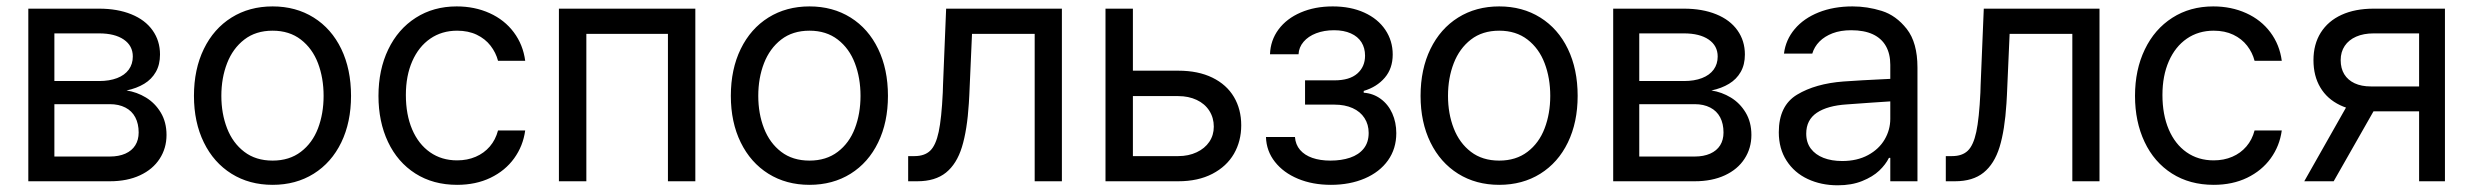

<svg xmlns="http://www.w3.org/2000/svg" viewBox="-20 -557 7600 590"><path d="M67 -530.4H284.5Q341.2 -530.4 383.6 -513.1Q426.1 -495.9 448.9 -463.7Q471.7 -431.6 471.7 -389.5Q471.7 -358.4 458.9 -336Q446.1 -313.5 423.2 -299.6Q400.2 -285.6 368.8 -279Q400.6 -274.2 428.5 -257.3Q456.5 -240.3 474.1 -211Q491.7 -181.6 491.7 -142.3Q491.7 -101.5 470.6 -69.1Q449.6 -36.6 410.2 -18.3Q370.9 0 317.7 0H67ZM406.1 -149.9Q406.1 -176.8 395.7 -196.5Q385.4 -216.2 365.2 -226.5Q345 -236.9 317.7 -236.9H147.1V-76H317.7Q345 -76 365.2 -84.9Q385.4 -93.9 395.7 -110.5Q406.1 -127.1 406.1 -149.9ZM388.1 -383.3Q388.1 -416.4 360.5 -435.4Q332.9 -454.4 284.5 -454.4H147.1V-308H284.5Q316.3 -308 339.8 -317Q363.3 -326 375.7 -343.1Q388.1 -360.2 388.1 -383.3Z M576 -262.4Q576 -344.3 606.4 -406.6Q636.7 -468.9 691.5 -503.1Q746.2 -537.3 817.7 -537.3Q889.2 -537.3 943.9 -503.1Q998.6 -468.9 1028.7 -406.6Q1058.7 -344.3 1058.7 -262.4Q1058.7 -181.3 1028.7 -119.3Q998.6 -57.3 943.9 -23.1Q889.2 11 817.7 11Q746.2 11 691.5 -23.1Q636.7 -57.3 606.4 -119.3Q576 -181.3 576 -262.4ZM974.4 -262.4Q974.4 -317.3 957.2 -362.7Q939.9 -408.1 904.5 -435.4Q869.1 -462.7 817.7 -462.7Q765.9 -462.7 730.7 -435.4Q695.4 -408.1 677.8 -362.7Q660.2 -317.3 660.2 -262.4Q660.2 -207.9 677.8 -162.6Q695.4 -117.4 730.7 -90.5Q765.9 -63.5 817.7 -63.5Q869.1 -63.5 904.5 -90.5Q939.9 -117.4 957.2 -162.6Q974.4 -207.9 974.4 -262.4Z M1143 -262.4Q1143 -342.5 1173 -405Q1203 -467.5 1257.6 -502.4Q1312.2 -537.3 1383.3 -537.3Q1438.9 -537.3 1484.6 -516.6Q1530.4 -495.9 1558.9 -457.7Q1587.4 -419.5 1593.9 -370.2H1510.4Q1503.8 -395.4 1487.4 -416.6Q1471 -437.8 1444.9 -450.3Q1418.9 -462.7 1384.7 -462.7Q1337.7 -462.7 1302.1 -438.2Q1266.6 -413.7 1246.9 -369Q1227.2 -324.2 1227.2 -265.2Q1227.2 -204.8 1246.5 -159.4Q1265.9 -114 1301.5 -89.1Q1337 -64.2 1384.7 -64.2Q1416.1 -64.2 1441.8 -75.3Q1467.5 -86.3 1485.2 -106.9Q1502.8 -127.4 1510.4 -156.1H1593.9Q1587.4 -108.4 1559.9 -70.4Q1532.5 -32.5 1487.4 -10.7Q1442.3 11 1384.7 11Q1311.1 11 1256.4 -23.8Q1201.7 -58.7 1172.3 -120.9Q1143 -183 1143 -262.4Z M1697.5 -530.4H2116.7V0H2032.5V-453H1781.8V0H1697.5Z M2225.8 -262.4Q2225.8 -344.3 2256.2 -406.6Q2286.6 -468.9 2341.3 -503.1Q2396.1 -537.3 2467.5 -537.3Q2539 -537.3 2593.8 -503.1Q2648.5 -468.9 2678.5 -406.6Q2708.6 -344.3 2708.6 -262.4Q2708.6 -181.3 2678.5 -119.3Q2648.5 -57.3 2593.8 -23.1Q2539 11 2467.5 11Q2396.1 11 2341.3 -23.1Q2286.6 -57.3 2256.2 -119.3Q2225.8 -181.3 2225.8 -262.4ZM2624.3 -262.4Q2624.3 -317.3 2607 -362.7Q2589.8 -408.1 2554.4 -435.4Q2519 -462.7 2467.5 -462.7Q2415.7 -462.7 2380.5 -435.4Q2345.3 -408.1 2327.7 -362.7Q2310.1 -317.3 2310.1 -262.4Q2310.1 -207.9 2327.7 -162.6Q2345.3 -117.4 2380.5 -90.5Q2415.7 -63.5 2467.5 -63.5Q2519 -63.5 2554.4 -90.5Q2589.8 -117.4 2607 -162.6Q2624.3 -207.9 2624.3 -262.4Z M2770.7 -77.3H2790.1Q2821.1 -77.3 2838.4 -93.9Q2855.7 -110.5 2864.5 -151.8Q2873.3 -193 2877.1 -272.8Q2877.1 -279.7 2877.8 -295.6L2887.4 -530.4H3243.1V0H3159.5V-453H2966.9L2958.6 -264.5L2957.2 -239.6Q2952 -157.1 2935.9 -105.1Q2919.9 -53.2 2886.9 -26.6Q2853.9 0 2799 0H2770.7Z M3794.2 -172Q3794.2 -123.3 3771.8 -84.4Q3749.3 -45.6 3705.5 -22.8Q3661.6 0 3600.8 0H3377.1V-530.4H3461.3V-77.3H3600.8Q3632.3 -77.3 3657.3 -89.1Q3682.3 -100.8 3696.1 -121.2Q3709.9 -141.6 3709.9 -167.8Q3709.9 -195.1 3696.1 -216.7Q3682.3 -238.3 3657.3 -250Q3632.3 -261.7 3600.8 -261.7H3448.2V-339.8H3600.8Q3661.9 -339.8 3705.6 -318.4Q3749.3 -297 3771.8 -259Q3794.2 -221 3794.2 -172Z M4068.4 -63.5Q4102.2 -63.5 4128.8 -72.5Q4155.4 -81.5 4170.6 -100.5Q4185.8 -119.5 4185.8 -148.5Q4185.8 -174.4 4173 -194.2Q4160.2 -214.1 4136.4 -224.8Q4112.6 -235.5 4080.8 -235.5H3990.3V-310.1H4080.8Q4127.1 -310.1 4150.9 -331Q4174.7 -351.9 4174.7 -386Q4174.7 -409.5 4163.7 -427.1Q4152.6 -444.8 4131 -454.4Q4109.5 -464.1 4079.4 -464.1Q4049 -464.1 4024.5 -454.8Q4000 -445.4 3985.7 -428.5Q3971.3 -411.6 3970.3 -390.2H3882.6Q3884 -433 3908.8 -466.5Q3933.7 -500 3977 -518.6Q4020.4 -537.3 4075.3 -537.3Q4130.5 -537.3 4172.3 -518.3Q4214.1 -499.3 4236.9 -465.5Q4259.7 -431.6 4259.7 -389.5Q4259.7 -346.7 4235.3 -318.2Q4211 -289.7 4170.6 -277.6V-272.1Q4199.9 -270 4222.9 -253.1Q4245.9 -236.2 4258.3 -208.6Q4270.7 -180.9 4270.7 -147.8Q4270.7 -100.1 4245.2 -64.2Q4219.6 -28.3 4173.7 -8.6Q4127.8 11 4069.8 11Q4013.5 11 3968.8 -7.6Q3924 -26.2 3897.8 -59.6Q3871.5 -92.9 3870.2 -136H3959.3Q3961 -112.6 3975 -96.3Q3989 -80.1 4012.8 -71.8Q4036.6 -63.5 4068.4 -63.5Z M4345.3 -262.4Q4345.3 -344.3 4375.7 -406.6Q4406.1 -468.9 4460.8 -503.1Q4515.5 -537.3 4587 -537.3Q4658.5 -537.3 4713.2 -503.1Q4768 -468.9 4798 -406.6Q4828 -344.3 4828 -262.4Q4828 -181.3 4798 -119.3Q4768 -57.3 4713.2 -23.1Q4658.5 11 4587 11Q4515.5 11 4460.8 -23.1Q4406.1 -57.3 4375.7 -119.3Q4345.3 -181.3 4345.3 -262.4ZM4743.8 -262.4Q4743.8 -317.3 4726.5 -362.7Q4709.3 -408.1 4673.9 -435.4Q4638.5 -462.7 4587 -462.7Q4535.2 -462.7 4500 -435.4Q4464.8 -408.1 4447.2 -362.7Q4429.6 -317.3 4429.6 -262.4Q4429.6 -207.9 4447.2 -162.6Q4464.8 -117.4 4500 -90.5Q4535.2 -63.5 4587 -63.5Q4638.5 -63.5 4673.9 -90.5Q4709.3 -117.4 4726.5 -162.6Q4743.8 -207.9 4743.8 -262.4Z M4937.2 -530.4H5154.7Q5211.3 -530.4 5253.8 -513.1Q5296.3 -495.9 5319.1 -463.7Q5341.9 -431.6 5341.9 -389.5Q5341.9 -358.4 5329.1 -336Q5316.3 -313.5 5293.3 -299.6Q5270.4 -285.6 5239 -279Q5270.7 -274.2 5298.7 -257.3Q5326.7 -240.3 5344.3 -211Q5361.9 -181.6 5361.9 -142.3Q5361.9 -101.5 5340.8 -69.1Q5319.8 -36.6 5280.4 -18.3Q5241 0 5187.8 0H4937.2ZM5276.2 -149.9Q5276.2 -176.8 5265.9 -196.5Q5255.5 -216.2 5235.3 -226.5Q5215.1 -236.9 5187.8 -236.9H5017.3V-76H5187.8Q5215.1 -76 5235.3 -84.9Q5255.5 -93.9 5265.9 -110.5Q5276.2 -127.1 5276.2 -149.9ZM5258.3 -383.3Q5258.3 -416.4 5230.7 -435.4Q5203 -454.4 5154.7 -454.4H5017.3V-308H5154.7Q5186.5 -308 5209.9 -317Q5233.4 -326 5245.9 -343.1Q5258.3 -360.2 5258.3 -383.3Z M5655.4 -236.2Q5595.6 -232.4 5563 -210.5Q5530.4 -188.5 5530.4 -146.4Q5530.4 -119.1 5544.5 -100.3Q5558.7 -81.5 5583.6 -71.8Q5608.4 -62.2 5640.9 -62.2Q5686.8 -62.2 5720.5 -80.5Q5754.1 -98.8 5771.4 -128.5Q5788.7 -158.1 5788.7 -192V-357.7Q5788.7 -391.6 5775.2 -415.4Q5761.7 -439.2 5735 -451.7Q5708.2 -464.1 5668.5 -464.1Q5636 -464.1 5611.5 -454.8Q5587 -445.4 5571.1 -429.4Q5555.2 -413.3 5549 -392.3H5462Q5467.2 -434.7 5495 -467.7Q5522.8 -500.7 5568.7 -519Q5614.6 -537.3 5672.7 -537.3Q5718.2 -537.3 5762.4 -523.5Q5806.6 -509.7 5839.4 -467.9Q5872.2 -426.1 5872.2 -349.4V0H5788.7V-71.8H5784.5Q5774.5 -51.5 5754.7 -32.6Q5734.8 -13.8 5702.3 -0.7Q5669.9 12.4 5627.1 12.4Q5576.3 12.4 5535 -6.9Q5493.8 -26.2 5470 -63.2Q5446.1 -100.1 5446.1 -150.6Q5446.1 -232.4 5502.4 -266.2Q5558.7 -300.1 5645 -306.6Q5670.2 -308.4 5702.9 -310.3Q5735.5 -312.2 5765.2 -313.5Q5785.9 -314.9 5794.2 -314.9L5795.6 -245.9Q5775.6 -244.8 5732.2 -241.7Q5688.9 -238.6 5655.4 -236.2Z M5959.3 -77.3H5978.6Q6009.7 -77.3 6026.9 -93.9Q6044.2 -110.5 6053 -151.8Q6061.8 -193 6065.6 -272.8Q6065.6 -279.7 6066.3 -295.6L6076 -530.4H6431.6V0H6348.1V-453H6155.4L6147.1 -264.5L6145.7 -239.6Q6140.5 -157.1 6124.5 -105.1Q6108.4 -53.2 6075.4 -26.6Q6042.5 0 5987.6 0H5959.3Z M6540.7 -262.4Q6540.7 -342.5 6570.8 -405Q6600.8 -467.5 6655.4 -502.4Q6709.9 -537.3 6781.1 -537.3Q6836.7 -537.3 6882.4 -516.6Q6928.2 -495.9 6956.7 -457.7Q6985.2 -419.5 6991.7 -370.2H6908.1Q6901.6 -395.4 6885.2 -416.6Q6868.8 -437.8 6842.7 -450.3Q6816.6 -462.7 6782.5 -462.7Q6735.5 -462.7 6699.9 -438.2Q6664.4 -413.7 6644.7 -369Q6625 -324.2 6625 -265.2Q6625 -204.8 6644.3 -159.4Q6663.7 -114 6699.2 -89.1Q6734.8 -64.2 6782.5 -64.2Q6813.9 -64.2 6839.6 -75.3Q6865.3 -86.3 6882.9 -106.9Q6900.6 -127.4 6908.1 -156.1H6991.7Q6985.2 -108.4 6957.7 -70.4Q6930.2 -32.5 6885.2 -10.7Q6840.1 11 6782.5 11Q6708.9 11 6654.2 -23.8Q6599.4 -58.7 6570.1 -120.9Q6540.7 -183 6540.7 -262.4Z M7413.7 -454.4H7274.2Q7243.1 -454.4 7220.3 -444.4Q7197.5 -434.4 7185.1 -415.9Q7172.7 -397.4 7172.7 -372.2Q7172.7 -347 7183.7 -328.9Q7194.8 -310.8 7215.6 -301.1Q7236.5 -291.4 7265.2 -291.4H7435.1V-214.8H7265.2Q7210.6 -214.8 7170.9 -233.8Q7131.2 -252.8 7110.2 -288.2Q7089.1 -323.5 7089.1 -372.2Q7089.1 -420.9 7111.5 -456.7Q7134 -492.4 7175.4 -511.4Q7216.9 -530.4 7274.2 -530.4H7493.1V0H7413.7ZM7210.6 -264.5H7301.8L7151.2 0H7060.8Z"/></svg>

Font: Pretendard Variable
Style: Regular
Weight: 400
Designer: Base glyphs from Inter by Rasmus Andersson; Hangul glyphs from Noto Sans CJK(Source Han Sans) by Jang Soo-young and Kang
Foundry: Kil Hyung-jin
Version: Version 1.100;FEAKit 1.0